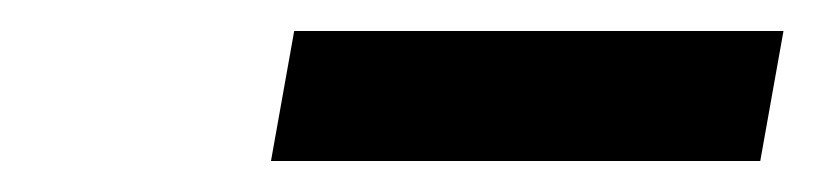

<svg xmlns="http://www.w3.org/2000/svg" viewBox="-20 -720 540 124"><path d="M471 -616H155L170 -700H486Z"/></svg>

Font: Creato Display ExtraBold
Style: Italic
Weight: 800
Italic angle: -10°
Version: Version 1.000